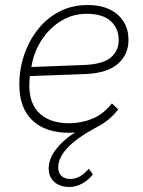

<svg xmlns="http://www.w3.org/2000/svg" viewBox="-20 -522 570 765"><path d="M350 173Q333 195 308 209Q283 223 257 223Q219 223 196.5 203Q174 183 174 150Q174 109 205 70.5Q236 32 279 6Q266 7 254 7Q161 7 109 -42.5Q57 -92 57 -185Q57 -247 76.5 -304Q96 -361 132 -406Q168 -451 218 -476.5Q268 -502 328 -502Q406 -502 449 -463.5Q492 -425 492 -363Q492 -305 450 -268Q408 -231 322 -227L99 -219Q88 -125 130 -78Q172 -31 256 -31Q304 -31 348 -49Q392 -67 426 -110L451 -86Q434 -64 413 -46.5Q392 -29 363 -14Q212 67 212 145Q212 166 224.5 178.5Q237 191 261 191Q299 191 334 150ZM314 -263Q390 -266 421.5 -293Q453 -320 453 -362Q453 -409 421 -438Q389 -467 326 -467Q269 -467 223 -438.5Q177 -410 146.5 -363.5Q116 -317 106 -261L105 -255Z"/></svg>

Font: Livvic ExtraLight
Style: Italic
Weight: 275
Italic angle: -10°
Designer: Jacques Le Bailly, Baron von Fonthausen
Version: Version 1.001; ttfautohint (v1.8.2)